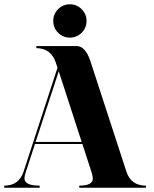

<svg xmlns="http://www.w3.org/2000/svg" viewBox="-20 -880 724 900"><path d="M252.4 -726.6Q229.5 -749.5 229.5 -781.7Q229.5 -814 252.4 -836.9Q275.4 -859.9 307.6 -859.9Q339.8 -859.9 362.8 -836.9Q385.7 -814 385.7 -781.7Q385.7 -749.5 362.8 -726.6Q339.8 -703.6 307.6 -703.6Q275.4 -703.6 252.4 -726.6ZM362.8 -214.8 255.4 -545.9 147 -214.8ZM366.2 -205.1H144L100.6 -72.3Q94.7 -55.7 94.7 -43.9Q94.7 -9.8 166 -9.8V0H0V-9.8Q69.3 -9.8 90.8 -76.2L249.5 -562.5L241.2 -587.9Q217.8 -654.3 150.4 -654.3V-664.1H338.9Q380.9 -664.1 404.3 -591.8L572.3 -76.2Q593.8 -9.8 664.1 -9.8V0H351.6V-9.8Q415 -9.8 415 -43Q415 -54.2 409.2 -72.3Z"/></svg>

Font: spinwerad
Style: Bold
Weight: 700
Width: 7
Version: Version 0.3